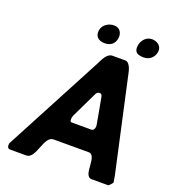

<svg xmlns="http://www.w3.org/2000/svg" viewBox="-155 -988 982 1102"><g transform="rotate(20 336.0 -437.0)"><path d="M17 -27C15 -15 19 0 33 0H133C193 0 189 -140 249 -140H462C522 -140 473 0 533 0H633C637 0 657 -21 657 -27C657 -29 652 -57 650 -67C631 -155 540 -565 521 -653C518 -669 504 -707 482 -707H402C369 -707 350 -662 339 -640C291 -549 66 -124 18 -33ZM304 -293C304 -296 308 -306 308 -307L385 -467C391 -478 398 -481 407 -481C419 -481 423 -470 424 -460C429 -436 449 -324 453 -300V-290C452 -282 447 -267 434 -267H314C300 -267 303 -285 304 -293ZM279 -817C273 -778 299 -759 335 -759C371 -759 395 -778 400 -813C405 -845 388 -874 352 -874C318 -874 284 -852 279 -817ZM519 -813C512 -771 535 -759 574 -759C609 -759 636 -783 641 -818C646 -852 617 -874 584 -874C549 -874 524 -845 519 -813Z"/></g></svg>

Font: Asimov Print
Style: CIt
Weight: 500
Designer: Google
Version: Version 2.000980: 2014